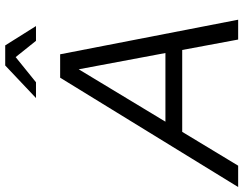

<svg xmlns="http://www.w3.org/2000/svg" viewBox="-170 -836 956 755"><g transform="rotate(-90 308.5 -458.0)"><path d="M-49 0 381 -700H473L609 0H531L490 -220H168L35 0ZM208 -286H478L414 -627ZM301 -795 429 -916H508L584 -795H526L462 -875L363 -795Z"/></g></svg>

Font: Red Hat Display VF
Style: Italic
Weight: 300
Italic angle: -12°
Designer: Pentagram, MCKL
Foundry: Pentagram, MCKL
Version: Version 1.023